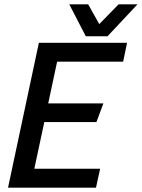

<svg xmlns="http://www.w3.org/2000/svg" viewBox="-20 -864 653 884"><path d="M159 -667H565L547 -580H243L202 -388H456L424 -302H184L138 -87H441L422 0H17ZM613 -844 475 -697H375L299 -844H386L437 -753L526 -844Z"/></svg>

Font: Epunda Sans Medium
Style: Italic
Weight: 500
Italic angle: -12.0243°
Designer: Simon Atzbach
Foundry: typofactur
Version: Version 2.204; ttfautohint (v1.8.4.7-5d5b)